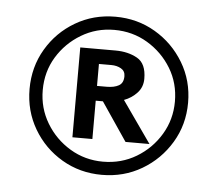

<svg xmlns="http://www.w3.org/2000/svg" viewBox="-38 -842 543 479"><g transform="rotate(5 233.5 -603.0)"><path d="M432 -603Q432 -548 405 -503Q378 -458 333 -431.5Q288 -405 233 -405Q178 -405 133 -431.5Q88 -458 61.5 -503Q35 -548 35 -603Q35 -658 61.5 -703Q88 -748 133 -774.5Q178 -801 233 -801Q288 -801 333 -774.5Q378 -748 405 -703Q432 -658 432 -603ZM399 -603Q399 -649 376.5 -686Q354 -723 316.5 -745.5Q279 -768 233 -768Q188 -768 150.5 -745.5Q113 -723 90.5 -686Q68 -649 68 -603Q68 -558 90.5 -520.5Q113 -483 150.5 -460.5Q188 -438 233 -438Q279 -438 316.5 -460.5Q354 -483 376.5 -520.5Q399 -558 399 -603ZM152 -717H240Q272 -717 295 -704Q318 -691 318 -653Q318 -632 304.5 -617.5Q291 -603 272 -596L345 -492H285L220 -588H202V-492H152ZM202 -680V-625H226Q245 -625 256.5 -631.5Q268 -638 268 -655Q268 -668 257.5 -674Q247 -680 233 -680Z"/></g></svg>

Font: Rosario Light Light
Style: Regular
Weight: 300
Version: Version 1.101; ttfautohint (v1.8.1.43-b0c9)